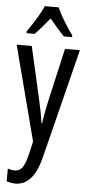

<svg xmlns="http://www.w3.org/2000/svg" viewBox="-65 -802 493 1077"><g transform="rotate(5 181.5 -263.0)"><path d="M4 -537 143 -3 127 65Q114 121 98 144Q82 167 53 167Q38 167 15 160V232Q44 240 64 240Q165 240 205 81L360 -537H276L207 -233Q200 -199 194 -169Q188 -139 185 -111H181Q172 -174 158 -233L89 -537ZM220 -766H142Q129 -734 104 -693.5Q79 -653 53 -616V-606H99Q116 -623 137.5 -648.5Q159 -674 181 -700Q203 -674 223.5 -650Q244 -626 264 -606H310V-616Q286 -649 260.5 -690.5Q235 -732 220 -766Z"/></g></svg>

Font: Noto Sans Display Condensed
Style: Regular
Weight: 400
Width: 3
Designer: Monotype Design Team
Foundry: Monotype Imaging Inc.
Version: Version 1.900